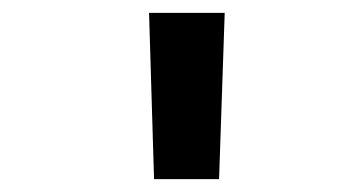

<svg xmlns="http://www.w3.org/2000/svg" viewBox="-20 -692 540 300"><path d="M212.9 -671.9H331.1L322.3 -412.1H220.7Z"/></svg>

Font: InconsolataGo
Style: Bold
Weight: 700
Designer: Raph Levien, Kirill Tkachev(cyreal.org)
Foundry: Raph Levien, Kirill Tkachev(cyreal.org)
Version: Version 1.015; ttfautohint (v0.92) -l 8 -r 50 -G 200 -x 14 -